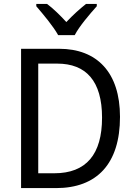

<svg xmlns="http://www.w3.org/2000/svg" viewBox="-20 -964 692 984"><path d="M278 -784H363C386 -829 441 -893 476 -932V-944H421C386 -916 355 -888 320 -851C288 -886 252 -921 221 -944H166V-932C202 -890 254 -828 278 -784ZM595 -365C595 -593 477 -714 283 -714H88V0H267C476 0 595 -124 595 -365ZM503 -361C503 -173 422 -76 258 -76H176V-638H273C421 -638 503 -549 503 -361Z"/></svg>

Font: Noto Sans Sinhala SemiCondensed
Style: Regular
Weight: 400
Width: 4
Designer: Jelle Bosma - Monotype Design Team
Foundry: Monotype Imaging Inc.
Version: Version 2.006